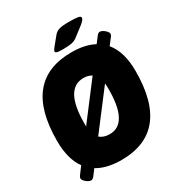

<svg xmlns="http://www.w3.org/2000/svg" viewBox="-208 -1007 1073 1161"><g transform="rotate(-30 329.0 -426.0)"><path d="M86 23Q77 23 65.5 16Q54 9 45 -1Q36 -11 36 -21Q36 -28 45 -40L80 -87Q27 -160 27 -287Q27 -708 370 -708Q464 -708 527 -674L559 -716Q569 -730 581 -730Q590 -730 601.5 -723Q613 -716 622 -706Q631 -696 631 -687Q631 -677 622 -667L589 -624Q650 -551 650 -416Q650 8 308 8Q205 8 140 -32L109 9Q98 23 86 23ZM223 -296Q223 -285 223 -275L411 -522Q389 -537 355 -537Q223 -537 223 -296ZM324 -163Q455 -163 454 -405Q454 -426 452 -443L256 -186Q281 -163 324 -163ZM337 -749Q304 -749 294 -752.5Q284 -756 284 -762Q284 -771 300 -790L345 -845Q359 -862 380.5 -868.5Q402 -875 445 -875Q493 -875 511.5 -871.5Q530 -868 530 -858Q530 -851 523.5 -842.5Q517 -834 501 -821L433 -769Q417 -757 395 -753Q373 -749 337 -749Z"/></g></svg>

Font: Asap Semi Condensed Semi Condensed Black
Style: Italic
Weight: 900
Width: 4
Italic angle: -6°
Designer: Pablo Cosgaya
Foundry: Omnibus-Type
Version: Version 3.001; ttfautohint (v1.8.4.7-5d5b)